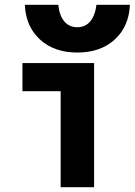

<svg xmlns="http://www.w3.org/2000/svg" viewBox="-20 -784 564 804"><path d="M234 0V-402H74V-520H374V0ZM304 -564Q207 -564 147.5 -618.5Q88 -673 84 -764H224Q229 -718 249.5 -694Q270 -670 304 -670Q337 -670 357.5 -694Q378 -718 384 -764H524Q520 -673 460.5 -618.5Q401 -564 304 -564Z"/></svg>

Font: M PLUS 1 Code
Style: Regular
Weight: 400
Designer: Coji Morishita
Foundry: UNDERFOREST DESIGN
Version: Version 1.005